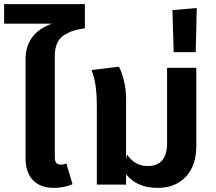

<svg xmlns="http://www.w3.org/2000/svg" viewBox="-40 -896 1050 932"><path d="M372 -759Q340 -754 318.5 -747.5Q297 -741 273.5 -727Q250 -713 238 -687.5Q226 -662 226 -625V-132Q226 -97 254 -97Q272 -97 282 -103L312 -2Q271 16 221 16Q156 16 120 -21.5Q84 -59 84 -128V-607Q84 -735 212 -781H-20V-876H372Z M771 -567H913V-188Q913 -92 862 -38Q811 16 725 16Q625 16 572 -50V0H430V-183V-384Q430 -496 404 -556L537 -572Q550 -550 561 -506Q572 -462 572 -419V-148V-121L577 -146Q614 -90 677 -90Q771 -90 771 -202Z M803 -643 797 -847 915 -857 910 -643Z"/></svg>

Font: FiraGO SemiBold
Style: Regular
Weight: 600
Designer: bBox Type
Foundry: bBox Type GmbH
Version: Version 1.001;PS 001.001;hotconv 1.0.88;makeotf.lib2.5.64775